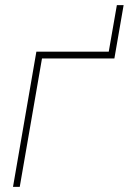

<svg xmlns="http://www.w3.org/2000/svg" viewBox="-20 -730 503 750"><path d="M426.8 -501.5H144L57.1 0H30.8L122.1 -528.3H404.8L436.5 -710H462.9Z"/></svg>

Font: Roboto Thin
Style: Italic
Weight: 250
Italic angle: -12°
Designer: Google
Version: Version 2.134; 2016